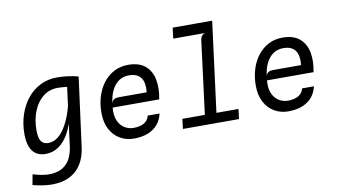

<svg xmlns="http://www.w3.org/2000/svg" viewBox="-94 -1002 2587 1470"><g transform="rotate(-10 1200.0 -267.0)"><path d="M52 223 67 142Q152 168 210.2 163.8Q268.5 159.5 305 134Q341.5 108.5 360 69Q378.5 29.5 384.5 -15.5L441 -449.5L453 -545.5L544.5 -534L473 5.5Q467.5 48 451.2 89.8Q435 131.5 404.8 165.8Q374.5 200 327 221.2Q279.5 242.5 211.5 244.5Q143.5 246.5 52 223ZM194.5 6Q128 6 93.5 -38.5Q59 -83 59 -173.5Q59 -251.5 81.8 -320.8Q104.5 -390 146.5 -442.8Q188.5 -495.5 247.5 -525.8Q306.5 -556 379 -556Q412 -556 444.2 -552.5Q476.5 -549 502.8 -544Q529 -539 543.5 -534L502.5 -460Q501.5 -462.5 486.2 -465.5Q471 -468.5 449.2 -471Q427.5 -473.5 406.8 -475Q386 -476.5 373.5 -476.5Q304.5 -476.5 255.8 -437Q207 -397.5 181 -331.2Q155 -265 155 -184.5Q155 -124 173 -98.5Q191 -73 228.5 -73Q293 -73 345.2 -144Q397.5 -215 431 -346L440.5 -312L426 -261.5Q408.5 -178 375.5 -118Q342.5 -58 296.8 -26Q251 6 194.5 6Z M879 7.5Q821.5 7.5 773.5 -19.8Q725.5 -47 696.8 -100.2Q668 -153.5 668 -230.5Q668 -300 687 -359.2Q706 -418.5 741 -462.8Q776 -507 824.5 -531.8Q873 -556.5 931.5 -556.5Q1016.5 -556.5 1064 -516.5Q1111.5 -476.5 1125 -408.2Q1138.5 -340 1121.5 -254.5H759.5Q754 -191.5 772.2 -151.5Q790.5 -111.5 822.5 -92.5Q854.5 -73.5 890.5 -73.5Q941 -73.5 972.5 -91.8Q1004 -110 1013.5 -147.5H1105.5Q1095 -100 1066 -65Q1037 -30 990.2 -11.2Q943.5 7.5 879 7.5ZM763.5 -287.5Q770 -309.5 784.5 -317Q799 -324.5 821 -324.5H1036.5Q1042 -371.5 1032.5 -405.5Q1023 -439.5 996.5 -457.8Q970 -476 924 -476Q878.5 -476 844.8 -452.2Q811 -428.5 790.5 -386Q770 -343.5 763.5 -287.5Z M1436.5 -9.5 1517 -641.5Q1520 -665 1530.5 -678.5Q1541 -692 1558.5 -694L1526 -721L1532.5 -773H1625L1526.5 -9.5ZM1261 0 1270.5 -77H1706.5L1697 0ZM1308 -694 1318.5 -777.5H1625.5L1603 -694Z M2079 7.5Q2021.5 7.5 1973.5 -19.8Q1925.5 -47 1896.8 -100.2Q1868 -153.5 1868 -230.5Q1868 -300 1887 -359.2Q1906 -418.5 1941 -462.8Q1976 -507 2024.5 -531.8Q2073 -556.5 2131.5 -556.5Q2216.5 -556.5 2264 -516.5Q2311.5 -476.5 2325 -408.2Q2338.5 -340 2321.5 -254.5H1959.5Q1954 -191.5 1972.2 -151.5Q1990.5 -111.5 2022.5 -92.5Q2054.5 -73.5 2090.5 -73.5Q2141 -73.5 2172.5 -91.8Q2204 -110 2213.5 -147.5H2305.5Q2295 -100 2266 -65Q2237 -30 2190.2 -11.2Q2143.5 7.5 2079 7.5ZM1963.5 -287.5Q1970 -309.5 1984.5 -317Q1999 -324.5 2021 -324.5H2236.5Q2242 -371.5 2232.5 -405.5Q2223 -439.5 2196.5 -457.8Q2170 -476 2124 -476Q2078.5 -476 2044.8 -452.2Q2011 -428.5 1990.5 -386Q1970 -343.5 1963.5 -287.5Z"/></g></svg>

Font: Spline Sans Mono
Style: Italic
Weight: 400
Italic angle: -4°
Monospace: yes
Designer: Eben Sorkin, Mirko Velimirovic
Foundry: Sorkin Type
Version: Version 1.004